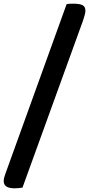

<svg xmlns="http://www.w3.org/2000/svg" viewBox="-77 -821 483 1041"><path d="M3 200Q-28 200 -42.5 190Q-57 180 -57 161Q-57 151 -54 140.5Q-51 130 -47 119L284 -798Q291 -800 299.5 -800.5Q308 -801 320 -801Q355 -801 370.5 -793Q386 -785 386 -763Q386 -753 382.5 -740Q379 -727 373 -709L45 196Q41 197 28.5 198.5Q16 200 3 200Z"/></svg>

Font: Sansita Swashed Light Medium
Style: Regular
Weight: 500
Version: Version 1.003